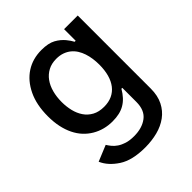

<svg xmlns="http://www.w3.org/2000/svg" viewBox="-209 -687 1036 1036"><g transform="rotate(-45 308.5 -169.0)"><path d="M47.6 -274.9Q47.6 -361.9 77.4 -424Q107.6 -486.9 158.4 -519.7Q209.2 -552.6 276.3 -552.6Q328.1 -552.6 358.7 -535.9Q374.3 -527.3 386.4 -517.2Q398.4 -507.1 407.5 -496.4Q416.5 -485.8 423.1 -475.7Q429.7 -465.6 434.3 -457H442.1V-545.5H546.2V12.1Q546.2 66.1 526.6 104.8Q507.1 143.5 473.5 168.1Q440 192.8 395.2 204.4Q350.5 215.9 300.1 215.9Q202.1 215.9 146.3 179.3Q89.8 142.4 68.2 92.3L159.4 54.7Q166.5 66.4 177.2 79.7Q187.9 93 204.4 104.2Q220.9 115.4 244.5 122.9Q268.1 130.3 301.1 130.3Q362.2 130.3 400.9 101.2Q440.3 72.1 440.3 7.8V-99.4H433.6Q419.7 -75.6 403.9 -58.4Q388.1 -41.2 369.1 -30Q350.1 -18.8 327.1 -13.5Q304 -8.2 275.6 -8.2Q211.6 -8.2 159.8 -38.7Q133.9 -54 113.1 -76.3Q92.3 -98.7 77.8 -128.4Q63.2 -158 55.4 -194.6Q47.6 -231.2 47.6 -274.9ZM154.8 -276.3Q154.8 -241.5 162.6 -209Q170.5 -176.5 187.5 -151.5Q204.5 -126.4 232.1 -111.3Q259.6 -96.2 299 -96.2Q333.8 -96.2 360.3 -108.5Q386.7 -120.7 404.8 -144Q422.9 -167.3 432.2 -200.6Q441.4 -234 441.4 -276.3Q441.4 -299.4 438.2 -322.1Q435 -344.8 428.1 -365.6Q421.2 -386.4 410.2 -403.9Q399.1 -421.5 383.3 -434.5Q367.5 -447.4 346.6 -454.9Q325.6 -462.4 299 -462.4Q263.1 -462.4 236.2 -448Q209.2 -433.6 191.1 -408.6Q172.9 -383.5 163.9 -349.6Q154.8 -315.7 154.8 -276.3Z"/></g></svg>

Font: Inter P Medium
Style: Regular
Weight: 500
Designer: Rasmus Andersson
Foundry: rsms
Version: Version 3.018;git-588b23468